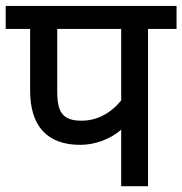

<svg xmlns="http://www.w3.org/2000/svg" viewBox="-29 -644 631 664"><path d="M581.5 -543.9H482.9V0H390.1V-195.3Q360.8 -170.4 323.7 -156.7Q286.6 -143.1 248 -143.1Q163.1 -143.1 119.1 -190.7Q75.2 -238.3 75.2 -331.1V-543.9H-9.3V-623.5H581.5ZM390.1 -543.9H168.9V-325.7Q168.9 -290.5 176.3 -269Q183.6 -247.6 201.7 -237.1Q219.7 -226.6 252 -226.6Q292 -226.6 326.9 -244.4Q361.8 -262.2 390.1 -296.4Z"/></svg>

Font: Varta SemiBold
Style: Regular
Weight: 600
Designer: Joana Correia, Viktoriya Grabowska, Eben Sorkin
Foundry: Sorkin Type
Version: Version 1.003; ttfautohint (v1.3) -l 8 -r 24 -G 200 -x 12 -H